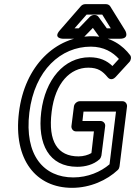

<svg xmlns="http://www.w3.org/2000/svg" viewBox="-20 -865 649 922"><path d="M121 -325C146 -529 273 -641 416 -641C479 -641 522 -614 551 -582L520 -548C493 -574 459 -590 410 -590C287 -590 197 -482 178 -328C159 -173 215 -64 351 -64C389 -64 429 -74 458 -100C463 -105 466 -113 467 -118L485 -259C487 -274 474 -284 463 -284H376L381 -329H537L506 -76C464 -40 402 -13 332 -13C191 -13 96 -118 121 -325ZM71 -325C43 -98 153 37 326 37C414 37 494 0 546 -49C551 -54 553 -60 554 -66L590 -354C591 -365 583 -379 568 -379H363C352 -379 337 -369 335 -354L323 -259C322 -248 330 -234 345 -234H431L419 -130C404 -121 381 -114 357 -114C257 -114 210 -185 228 -328C245 -468 318 -540 404 -540C451 -540 473 -523 497 -494C511 -477 528 -487 535 -495L601 -567C609 -575 612 -591 605 -600C571 -645 512 -691 422 -691C247 -691 98 -549 71 -325ZM358 -729H338L396 -795H471L512 -729H493L453 -784C449 -790 442 -793 435 -793H431C424 -793 416 -789 411 -784ZM363 -679C370 -679 379 -682 384 -688L426 -731L457 -688C461 -683 468 -679 475 -679H556C605 -679 581 -719 581 -719L509 -835C506 -840 498 -845 490 -845H389C382 -845 374 -842 368 -835L267 -719C233 -680 282 -679 282 -679Z"/></svg>

Font: Falling Sky
Style: CondOuObl
Weight: 400
Designer: Paul D. Hunt
Foundry: Adobe Systems Incorporated
Version: Version 1.02